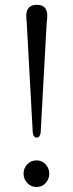

<svg xmlns="http://www.w3.org/2000/svg" viewBox="-20 -748 296 774"><path d="M128.5 -728.5Q151 -728.5 160.8 -716.8Q170.5 -705 170.5 -687Q170.5 -672 168 -653.5L144 -215Q141.5 -193.5 128 -193.5Q114.5 -193.5 112 -214.5L88 -653.5Q86 -670 86 -687Q86 -705 96 -716.8Q106 -728.5 128.5 -728.5ZM127 6Q105.5 6 90.2 -10Q75 -26 75 -47.5Q75 -70.5 90.2 -86Q105.5 -101.5 127 -101.5Q149 -101.5 163.8 -85.8Q178.5 -70 178.5 -47.5Q178.5 -26 163.8 -10Q149 6 127 6Z"/></svg>

Font: Fraunces 72pt S050 Light
Style: Regular
Weight: 300
Version: Version 1.000; ttfautohint (v1.8.3)